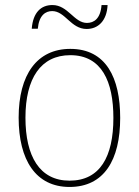

<svg xmlns="http://www.w3.org/2000/svg" viewBox="-20 -732 552 762"><path d="M106 -618H130C135 -672 161 -688 187 -688C239 -688 261 -617 324 -617C369 -617 404 -649 407 -712H383C379 -658 353 -641 325 -641C274 -641 250 -712 188 -712C143 -712 111 -683 106 -618ZM457 -264C457 -423 401 -538 259 -538C127 -538 54 -436 54 -265C54 -97 122 10 256 10C393 10 457 -97 457 -264ZM81 -265C81 -421 142 -513 259 -513C384 -513 430 -408 430 -264C430 -110 377 -15 256 -15C137 -15 81 -112 81 -265Z"/></svg>

Font: Noto Sans Sinhala SemiCondensed Thin
Style: Regular
Weight: 100
Width: 4
Designer: Jelle Bosma - Monotype Design Team
Foundry: Monotype Imaging Inc.
Version: Version 2.006